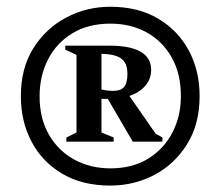

<svg xmlns="http://www.w3.org/2000/svg" viewBox="-20 -810 666 580"><path d="M313 -249.4Q228.7 -249.4 168.1 -285.2Q107.4 -321 75.2 -382.2Q43 -443.4 43 -519.6Q43 -604.2 80.8 -664.4Q118.6 -724.6 180.3 -757.1Q242 -789.6 313 -789.6Q397.2 -789.6 457.6 -753.8Q518 -718 550.5 -657.1Q583 -596.2 583 -519.6Q583 -435.1 545.2 -374.4Q507.4 -313.8 446.2 -281.6Q385 -249.4 313 -249.4ZM313.6 -301.4Q379.9 -301.4 427.4 -330.6Q474.9 -359.9 500.6 -409.2Q526.4 -458.5 526.4 -519.4Q526.4 -587.9 498.4 -637Q470.5 -686.1 422.5 -712.4Q374.5 -738.6 313.6 -738.6Q246.7 -738.6 198.6 -709.4Q150.5 -680.1 125.1 -630.5Q99.6 -580.9 99.6 -519.4Q99.6 -451.5 128.1 -402.7Q156.5 -353.9 205.1 -327.6Q253.7 -301.4 313.6 -301.4ZM180.4 -382.1V-394.5L211.1 -409.7V-644.2L177.2 -660V-672H312.1Q373.4 -672 405 -653.6Q436.6 -635.2 436.6 -599.1Q436.6 -570.5 418 -549.9Q399.4 -529.4 370.9 -520.2L450.2 -406.2L470.6 -394.7V-382.1H381.1L305.5 -511.5Q302.6 -511.1 298.8 -511.2Q295 -511.4 286.5 -511.4V-409.7L323.4 -394.7V-382.1ZM321.9 -535.5Q344.5 -535.5 354.7 -547.1Q364.9 -558.7 364.9 -587.2Q364.9 -610.1 356.2 -622.8Q347.5 -635.4 330.3 -641.1Q313.1 -646.9 286.5 -647.5V-539.7Q292.9 -538.1 301.8 -536.8Q310.7 -535.5 321.9 -535.5Z"/></svg>

Font: Ancizar Serif Light
Style: Regular
Weight: 300
Designer: Cesar Puertas, Viviana Monsalve, Julian Moncada, Julian Prieto, Jose Castro, Felipe Aragon, Mariel Hernandez, Sara Alarc
Version: Version 8.100